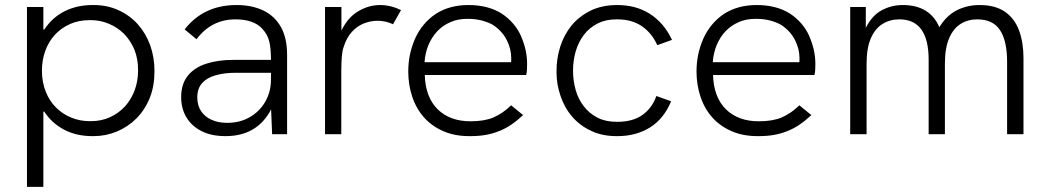

<svg xmlns="http://www.w3.org/2000/svg" viewBox="-20 -520 4057 744"><path d="M148 204H84.5V-493H148V-405.5H151.5Q183.5 -453.5 231.5 -477Q279.5 -500.5 338.5 -500.5H342.5Q395 -500.5 438 -481Q482.5 -461 514 -426Q545 -391 562 -344.5Q578.5 -298 578.5 -246V-241.5Q578.5 -186.5 560.5 -141Q541.5 -94 508.5 -61Q475.5 -28 432 -10Q389.5 7.5 342.5 7.5H338.5Q275 7.5 227.5 -18Q180 -43.5 151.5 -87.5H148ZM332 -50.5Q372.5 -50.5 405.5 -65.5Q440 -81 464.5 -108Q488.5 -134.5 502 -170.5Q515 -206.5 515 -246V-250Q515 -292 501 -327Q486 -363 460.5 -389Q434.5 -414.5 400.5 -428.5Q368 -442 332 -442H328Q285.5 -442 251.5 -427Q217 -411.5 193 -385.5Q168.5 -359 155.5 -323Q142.5 -287.5 142.5 -246Q142.5 -202 157 -165.5Q171 -129.5 196.5 -104Q221.5 -78.5 255.5 -64.5Q289 -50.5 328 -50.5Z M854 7.5Q799 7.5 760.8 -12Q722.5 -31.5 702.2 -65.5Q682 -99.5 682 -143.5Q682 -194.5 707.8 -226.5Q733.5 -258.5 779.2 -273.2Q825 -288 885.5 -288H1030Q1030 -330 1023.8 -357.8Q1017.5 -385.5 996.5 -408.5Q963 -445 892.5 -445Q799.5 -445 741.5 -368L695.5 -406Q769 -500.5 896.5 -500.5Q955.5 -500.5 999.5 -479.8Q1043.5 -459 1068 -416.2Q1092.5 -373.5 1092.5 -307V0H1034.5L1030.5 -96Q976.5 7.5 854 7.5ZM859.5 -44Q911 -44 949.2 -66.8Q987.5 -89.5 1008.8 -127.5Q1030 -165.5 1030 -211V-238H894Q849 -238 815.2 -228.2Q781.5 -218.5 763 -197.8Q744.5 -177 744.5 -143Q744.5 -110.5 759.8 -88.5Q775 -66.5 801 -55.2Q827 -44 859.5 -44Z M1302.5 0H1239.5V-493H1303V-401.5Q1328 -453 1368.8 -476.8Q1409.5 -500.5 1452.5 -500.5Q1493.5 -500.5 1534 -481L1503 -426Q1475 -439.5 1443 -439.5Q1416 -439.5 1390 -429.2Q1364 -419 1343.2 -396.2Q1322.5 -373.5 1311 -336Q1302.5 -314 1302.5 -240.5Z M1803.5 7.5H1799Q1742.5 7.5 1699.5 -11Q1654 -30.5 1623.5 -64.5Q1593 -98.5 1577.5 -145Q1562 -191 1562 -243.5Q1562 -310.5 1588.5 -370.5Q1615.5 -430.5 1669 -466.5Q1722.5 -500.5 1795 -500.5Q1871 -500.5 1923 -468Q1948.5 -451.5 1968 -429Q1987.5 -406.5 1999 -380Q2010 -354.5 2016.5 -327Q2022.5 -299.5 2022.5 -272.5Q2022.5 -261.5 2022 -250.5Q2021.5 -239.5 2019 -229.5H1626Q1628.5 -143.5 1676 -96.5Q1723.5 -50 1803.5 -50Q1857 -50 1892.5 -65Q1930.5 -82 1960.5 -112L2007 -74Q1984 -52.5 1960.5 -36.5Q1937.5 -21 1912.5 -11.5Q1887.5 -1.5 1861 3Q1834.5 7.5 1803.5 7.5ZM1960.5 -279Q1961 -283 1961 -286.5V-295.5Q1961 -331 1943 -366Q1924.5 -401.5 1888.5 -424.5Q1870 -434.5 1845.5 -441Q1820.5 -447 1793.5 -447H1790Q1754.5 -447 1726 -434.5Q1696 -421.5 1674.5 -399Q1653 -376 1640 -345Q1627.5 -314.5 1625 -279Z M2373 7.5H2369Q2315 7.5 2272.5 -12Q2228.5 -32 2198 -67Q2167.5 -102 2152 -148.5Q2136.5 -192.5 2136.5 -241.5V-246Q2136.5 -293.5 2151 -339.5Q2165.5 -385 2194.5 -421Q2224 -456.5 2268 -478.5Q2312.5 -500.5 2372.5 -500.5Q2406.5 -500.5 2438 -492.5Q2469.5 -484 2496.5 -467.5Q2523.5 -450.5 2546 -425Q2568 -399.5 2584 -365.5L2527 -345Q2506.5 -391 2468 -418Q2429 -445 2372.5 -445H2369Q2327.5 -445 2296.5 -429.5Q2264 -413 2243 -385.5Q2221.5 -357.5 2211 -321.5Q2200.5 -285 2200.5 -246Q2200.5 -208 2210.5 -172Q2220.5 -136 2242 -108.5Q2263 -80.5 2295.5 -64Q2326.5 -48 2369 -48H2373Q2432.5 -48 2470 -75Q2507 -101.5 2523.5 -148L2580.5 -127.5Q2552.5 -59.5 2498.5 -26Q2444.5 7.5 2373 7.5Z M2920.5 7.5H2916Q2859.5 7.5 2816.5 -11Q2771 -30.5 2740.5 -64.5Q2710 -98.5 2694.5 -145Q2679 -191 2679 -243.5Q2679 -310.5 2705.5 -370.5Q2732.5 -430.5 2786 -466.5Q2839.5 -500.5 2912 -500.5Q2988 -500.5 3040 -468Q3065.5 -451.5 3085 -429Q3104.5 -406.5 3116 -380Q3127 -354.5 3133.5 -327Q3139.5 -299.5 3139.5 -272.5Q3139.5 -261.5 3139 -250.5Q3138.5 -239.5 3136 -229.5H2743Q2745.5 -143.5 2793 -96.5Q2840.5 -50 2920.5 -50Q2974 -50 3009.5 -65Q3047.5 -82 3077.5 -112L3124 -74Q3101 -52.5 3077.5 -36.5Q3054.5 -21 3029.5 -11.5Q3004.5 -1.5 2978 3Q2951.5 7.5 2920.5 7.5ZM3077.5 -279Q3078 -283 3078 -286.5V-295.5Q3078 -331 3060 -366Q3041.5 -401.5 3005.5 -424.5Q2987 -434.5 2962.5 -441Q2937.5 -447 2910.5 -447H2907Q2871.5 -447 2843 -434.5Q2813 -421.5 2791.5 -399Q2770 -376 2757 -345Q2744.5 -314.5 2742 -279Z M3946 0H3882.5V-280.5Q3882.5 -361 3855.2 -403Q3828 -445 3766.5 -445Q3730.5 -445 3702.2 -427.2Q3674 -409.5 3657.8 -371.5Q3641.5 -333.5 3641.5 -273V0H3578.5V-288.5Q3578.5 -445 3465 -445Q3428.5 -445 3399.8 -427.2Q3371 -409.5 3354.5 -371.5Q3338 -333.5 3338 -273V0H3274.5V-493H3335V-412Q3358.5 -459.5 3396.2 -480Q3434 -500.5 3478 -500.5Q3583 -500.5 3620 -414.5Q3648 -460.5 3688.2 -480.5Q3728.5 -500.5 3775.5 -500.5Q3837 -500.5 3874.5 -474.2Q3912 -448 3929 -401.5Q3946 -355 3946 -294.5Z"/></svg>

Font: Acari Sans Neue
Style: Regular
Weight: 400
Designer: Alfredo Marco Pradil (font), Cristiano Sobral (main changes)
Foundry: Hanken Design Co. (font), Cristiano Sobral (main changes)
Version: Version 2.459;March 19, 2022;FontCreator 14.0.0.2808 64-bit;